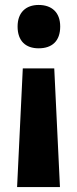

<svg xmlns="http://www.w3.org/2000/svg" viewBox="-20 -624 312 775"><path d="M223 -517C223 -575 188 -604 136 -604C85 -604 51 -574 51 -517C51 -458 84 -429 136 -429C190 -429 223 -458 223 -517ZM72 -348 49 131H222L199 -348Z"/></svg>

Font: Noto Sans Tamil UI Condensed ExtraBold
Style: Regular
Weight: 800
Width: 3
Designer: Jelle Bosma - Monotype Design Team
Foundry: Monotype Imaging Inc.
Version: Version 2.004